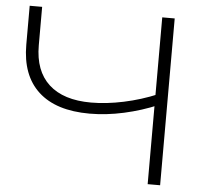

<svg xmlns="http://www.w3.org/2000/svg" viewBox="-53 -805 901 860"><g transform="rotate(5 397.5 -375.0)"><path d="M355 -292Q204 -292 125 -364.5Q46 -437 46 -575V-750H102V-577Q102 -462 167.5 -402Q233 -342 357 -342Q426 -342 503.5 -358.5Q581 -375 655 -406L661 -358Q588 -327 509 -309.5Q430 -292 355 -292ZM642 0V-750H698V0Z"/></g></svg>

Font: Unbounded ExtraLight
Style: Regular
Weight: 250
Designer: Luke Prowse, Jean-Baptiste Morizot, Fátima Lázaro, Florian Runge
Foundry: NaN
Version: Version 1.701;gftools[0.9.28.dev5+ged2979d]